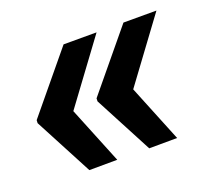

<svg xmlns="http://www.w3.org/2000/svg" viewBox="-77 -547 658 590"><g transform="rotate(-20 252.0 -252.0)"><path d="M334.5 -243.7 410.2 -57.1 318.8 -56.6 218.8 -246.6 219.2 -256.3 376.5 -446.8H484.4ZM138.7 -243.7 214.4 -57.1 123 -56.6 22.9 -246.6 23.4 -256.3 180.7 -446.8H288.6Z"/></g></svg>

Font: TypoPRO Roboto
Style: Italic
Weight: 900
Italic angle: -12°
Designer: Google
Version: Version 2.136; 2016